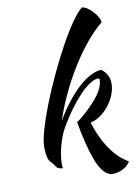

<svg xmlns="http://www.w3.org/2000/svg" viewBox="-102 -896 759 1082"><g transform="rotate(-10 277.5 -355.0)"><path d="M99 -94Q99 -130 117.5 -194Q136 -258 166 -334Q196 -410 234 -491Q272 -572 310.5 -642Q349 -712 384.5 -763Q420 -814 445 -832Q459 -831 475.5 -820Q492 -809 506 -793.5Q520 -778 529.5 -761Q539 -744 539 -730Q494 -694 447.5 -637.5Q401 -581 359 -513.5Q317 -446 281.5 -370.5Q246 -295 222 -222Q254 -277 289 -322Q324 -367 359 -399Q394 -431 427.5 -448.5Q461 -466 491 -467Q535 -435 535 -382Q535 -350 522 -317.5Q509 -285 487.5 -257.5Q466 -230 438.5 -210.5Q411 -191 381 -185Q391 -150 406.5 -114Q422 -78 443.5 -44Q465 -10 492.5 19Q520 48 555 68Q550 78 540 88Q530 98 516 105.5Q502 113 485.5 117.5Q469 122 453 122Q426 122 402.5 95Q379 68 360 17Q345 -24 331 -81Q317 -138 306 -200Q320 -209 341 -226.5Q362 -244 385 -267Q473 -352 473 -414Q473 -422 462 -422Q442 -421 415 -403Q388 -385 357.5 -353Q327 -321 295.5 -278Q264 -235 235 -185Q223 -165 213 -139Q203 -113 195.5 -85.5Q188 -58 184 -31Q180 -4 180 19Q180 33 183 42Q152 39 145 26Q137 14 131.5 6.5Q126 -1 120 -6Q111 -13 105 -36Q99 -59 99 -94Z"/></g></svg>

Font: Sweet Mavka Script
Style: Regular
Weight: 500
Designer: Pablo Impallari/Anastassiya Vishnevskaya
Foundry: Pablo Impallari/ Anastassiya Vishnevskaya
Version: Version 2.0/www.impallari.com/   behance.net/sweetcherry